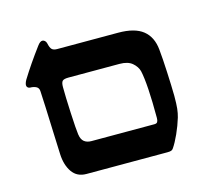

<svg xmlns="http://www.w3.org/2000/svg" viewBox="-82 -626 799 723"><g transform="rotate(-15 317.5 -264.0)"><path d="M49.8 -369.1Q44.4 -369.1 40.5 -372.6Q36.6 -376 36.6 -381.3Q36.6 -389.6 43.5 -401.9Q75.7 -454.1 120.1 -513.7Q130.4 -527.8 139.2 -527.8Q144.5 -527.8 148.9 -523.9Q153.3 -520 154.8 -513.7Q158.7 -495.1 165.3 -489Q171.9 -482.9 185.5 -482.9H423.3Q487.3 -482.9 519.5 -457.3Q551.8 -431.6 556.6 -381.3Q560.1 -347.2 562.7 -292.2Q565.4 -237.3 565.9 -198.7Q565.9 -167 564 -149.2Q562 -131.3 557.6 -116.2Q548.8 -86.9 535.2 -56.6Q521.5 -26.4 509.3 -8.8Q505.9 -3.4 500.7 -1.7Q495.6 0 485.8 0H170.4Q133.8 0 114.7 -27.6Q95.7 -55.2 93.8 -97.7Q92.3 -126 90.3 -185.5Q86.4 -296.4 83.5 -345.7Q83 -358.9 73 -364Q63 -369.1 49.8 -369.1ZM481 -134.8Q481 -267.1 469.2 -320.3Q464.4 -338.9 447.3 -353.5Q430.2 -368.2 397.5 -368.2H198.7Q180.7 -368.2 175 -362.3Q169.4 -356.4 169.4 -338.9Q169.4 -302.7 172.6 -237.5Q175.8 -172.4 178.7 -152.3Q181.6 -131.8 192.4 -123.3Q203.1 -114.7 220.7 -114.7H465.8Q475.1 -114.7 478 -120.1Q481 -125.5 481 -134.8Z"/></g></svg>

Font: David Libre Medium
Style: Regular
Weight: 500
Version: Version 1.000